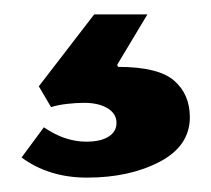

<svg xmlns="http://www.w3.org/2000/svg" viewBox="-20 -37 294 267"><path d="M101 210Q48 210 10 182L41 140Q70 160 100 160Q120 160 131 153Q142 146 142 134Q142 121 129.5 113.5Q117 106 97 106Q86 106 73 107.5Q60 109 51 112L34 83L111 -17H185L143 53L144 56Q200 56 222 75Q244 94 244 126Q244 166 202 188Q160 210 101 210Z"/></svg>

Font: Domine
Style: Bold
Weight: 700
Designer: Pablo Impallari, Rodrigo Fuenzalida, Brenda Gallo
Foundry: Pablo Impallari, Rodrigo Fuenzalida, Brenda Gallo
Version: Version 2.000